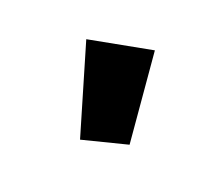

<svg xmlns="http://www.w3.org/2000/svg" viewBox="-70 -950 449 428"><g transform="rotate(-30 155.0 -736.0)"><path d="M156 -610 66 -675 190 -862 310 -764Z"/></g></svg>

Font: Fz Poppins Black
Style: Regular
Weight: 900
Designer: Ninad Kale (Devanagari), Jonny Pinhorn (Latin)
Foundry: Indian Type Foundry
Version: Vit hóa bi Vntype.Com & FontZin.Com